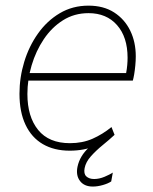

<svg xmlns="http://www.w3.org/2000/svg" viewBox="-20 -540 558 698"><path d="M233.4 7.8Q176.8 7.8 135.7 -16.1Q94.7 -40 72.8 -86.4Q50.8 -132.8 50.8 -199.2Q50.8 -258.3 68.1 -315.2Q85.4 -372.1 118.2 -418.2Q150.9 -464.4 197.3 -491.9Q243.7 -519.5 301.8 -519.5Q356.4 -519.5 394.8 -494.9Q433.1 -470.2 453.4 -428.7Q473.6 -387.2 473.6 -335.4Q473.6 -319.3 471.9 -301.8Q470.2 -284.2 467.8 -269.8Q465.3 -255.4 462.9 -247.1H76.2L82 -274.4H438.5Q441.4 -289.6 442.6 -303.7Q443.8 -317.9 443.8 -330.1Q443.8 -405.3 405.5 -448.7Q367.2 -492.2 301.8 -492.2Q250 -492.2 209 -466.3Q168 -440.4 139.2 -397.5Q110.4 -354.5 95 -302.5Q79.6 -250.5 79.6 -198.2Q79.6 -115.7 118.7 -67.6Q157.7 -19.5 234.4 -19.5Q279.8 -19.5 316.4 -35.6Q353 -51.8 385.3 -78.1L396.5 -49.8Q368.7 -27.8 327.4 -10Q286.1 7.8 233.4 7.8ZM317.4 138.2Q286.1 138.2 270.8 117.9Q255.4 97.7 261.7 66.4Q270 26.9 303.2 -3.7Q336.4 -34.2 375 -64L396.5 -49.8Q377 -31.7 353 -12.2Q329.1 7.3 310.5 28.1Q292 48.8 287.6 71.3Q283.7 91.8 293.9 101.3Q304.2 110.8 322.3 110.8Q340.8 110.8 360.4 102.5Q379.9 94.2 390.1 87.4L384.3 119.6Q372.6 127.4 353.5 132.8Q334.5 138.2 317.4 138.2Z"/></svg>

Font: Reddit Sans ExtraLight
Style: Italic
Weight: 250
Italic angle: -11.25°
Designer: Stephen Hutchings
Version: Version 1.013